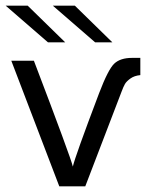

<svg xmlns="http://www.w3.org/2000/svg" viewBox="-25 -660 537 680"><path d="M-5 -640H73L206 -510H145ZM15 -445H95Q225 -104 233 -70Q240 -103 326 -330Q358 -414 379.5 -434.5Q401 -455 443 -455H472V-394Q451 -392 437 -382Q423 -372 417.5 -362.5Q412 -353 405 -334L277 0H185ZM162 -640H240L373 -510H312Z"/></svg>

Font: CMU Sans Serif
Style: Medium
Weight: 500
Version: Version 0.7.0